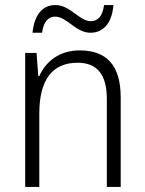

<svg xmlns="http://www.w3.org/2000/svg" viewBox="-20 -742 576 762"><path d="M109 -612H147C153 -658 173 -676 199 -676C245 -676 281 -612 339 -612C390 -612 425 -651 430 -722H393C387 -677 368 -658 340 -658C295 -658 259 -722 200 -722C147 -722 116 -681 109 -612ZM296 -542C215 -542 161 -497 136 -440H132L125 -532H80V0H136V-292C136 -427 189 -493 288 -493C364 -493 404 -448 404 -349V0H459V-356C459 -484 402 -542 296 -542Z"/></svg>

Font: Noto Sans Ethiopic SemiCondensed Light
Style: Regular
Weight: 300
Width: 4
Designer: Monotype Design Team
Foundry: Monotype Imaging Inc.
Version: Version 2.102